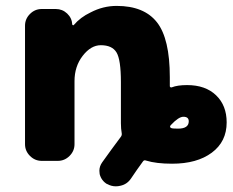

<svg xmlns="http://www.w3.org/2000/svg" viewBox="-20 -577 803 663"><path d="M570.3 -145.5Q565.4 -140.6 568.4 -136.7Q569.3 -135.7 571.3 -134.8Q575.2 -132.8 594.7 -132.8Q631.8 -132.8 631.8 -158.2Q631.8 -173.8 613.3 -173.8Q596.7 -173.8 570.3 -145.5ZM397.5 -293Q397.5 -371.1 382.3 -396Q367.2 -420.9 328.1 -420.9Q293.9 -420.9 265.6 -384.3Q237.3 -347.7 237.3 -296.9V-79.1Q237.3 -55.7 220.2 -38.6Q203.1 -21.5 179.7 -21.5H124Q100.6 -21.5 83.5 -38.6Q66.4 -55.7 66.4 -79.1V-488.3Q66.4 -511.7 83.5 -528.8Q100.6 -545.9 124 -545.9H172.9Q195.3 -545.9 211.9 -530.3Q228.5 -514.6 229.5 -492.2Q229.5 -491.2 231.4 -490.2Q233.4 -489.3 234.4 -490.2Q257.8 -517.6 293 -534.2Q335.9 -556.6 382.8 -556.6Q477.5 -556.6 522 -500Q566.4 -443.4 566.4 -310.5V-279.3Q566.4 -277.3 568.4 -275.9Q570.3 -274.4 573.2 -275.4Q592.8 -283.2 626 -283.2Q689.5 -283.2 726.1 -248Q762.7 -212.9 762.7 -154.3Q762.7 -87.9 711.4 -49.8Q660.2 -11.7 574.2 -11.7Q519.5 -11.7 484.4 -22.5Q477.5 -25.4 473.6 -19.5Q452.1 9.8 432.6 39.1Q418.9 59.6 395.5 64.5Q387.7 66.4 379.9 66.4Q364.3 66.4 350.6 58.6H349.6Q330.1 46.9 324.2 24.4Q323.2 18.6 323.2 12.7Q323.2 -2.9 333 -16.6Q367.2 -64.5 396.5 -103.5Q401.4 -109.4 400.4 -116.2Q397.5 -132.8 397.5 -151.4Z"/></svg>

Font: Gen Jyuu Gothic Heavy
Style: Bold
Weight: 900
Designer: [Source Han Sans]
Ryoko NISHIZUKA  (kana & ideographs); Paul D. Hunt (Latin, Greek & Cyrillic); Wenlong ZHANG  (bopomofo
Version: Version 1.002.20150607